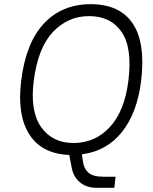

<svg xmlns="http://www.w3.org/2000/svg" viewBox="-20 -730 730 917"><path d="M532 114 526 167H441Q393 167 361.5 140.5Q330 114 322 69L311 10Q180 5 120.5 -87.5Q61 -180 81 -343Q103 -525 189.5 -617.5Q276 -710 413 -710Q552 -710 614 -617.5Q676 -525 654 -343Q635 -190 562 -99Q489 -8 371 7L376 40Q380 74 401.5 94Q423 114 473 114ZM331 -47Q434 -47 504.5 -123Q575 -199 593 -343Q613 -501 561 -577Q509 -653 405 -653Q304 -653 232.5 -577Q161 -501 141 -343Q123 -199 176.5 -123Q230 -47 331 -47Z"/></svg>

Font: Haskoy Light
Style: Italic
Weight: 300
Designer: Ertekin Erdin
Foundry: Ertekin Erdin
Version: Version 2.000; ttfautohint (v1.8.4.7-5d5b)